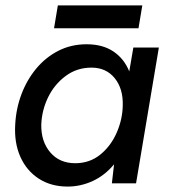

<svg xmlns="http://www.w3.org/2000/svg" viewBox="-20 -675 630 707"><path d="M229 12Q168 12 123 -17Q78 -46 55 -97.5Q32 -149 36 -216Q39 -275 59 -328Q79 -381 113.5 -422.5Q148 -464 195 -488Q242 -512 299 -512Q358 -512 397.5 -485.5Q437 -459 456 -412L471 -500H565L481 0H392L400 -70Q366 -29 321.5 -8.5Q277 12 229 12ZM257 -74Q310 -74 349 -105.5Q388 -137 409.5 -186Q431 -235 432 -286Q434 -348 402.5 -387Q371 -426 317 -426Q263 -426 221.5 -395Q180 -364 157 -316.5Q134 -269 132 -216Q131 -154 165 -114Q199 -74 257 -74ZM179 -571 193 -655H504L490 -571Z"/></svg>

Font: Figtree Medium
Style: Italic
Weight: 500
Italic angle: -9.5°
Foundry: Erik Kennedy
Version: Version 2.001; ttfautohint (v1.8.4.7-5d5b);gftools[0.9.27]